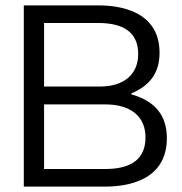

<svg xmlns="http://www.w3.org/2000/svg" viewBox="-20 -690 672 710"><path d="M346 -670H68V0H370C445 0 597 -19 597 -179C597 -263 554 -316 466 -341V-345C535 -373 570 -422 570 -495C570 -651 419 -670 346 -670ZM143 -65V-304H368C468 -304 518 -256 518 -182C518 -105 470 -65 368 -65ZM143 -370V-605H343C444 -605 491 -565 491 -490C491 -418 442 -370 349 -370Z"/></svg>

Font: LT Wave Alt Light
Style: Regular
Weight: 300
Designer: Daniel Lyons
Version: Version 2.5 (Glyphs App)